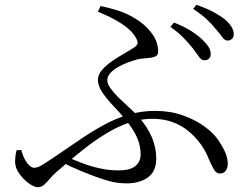

<svg xmlns="http://www.w3.org/2000/svg" viewBox="-20 -768 1040 800"><path d="M830 -517Q819 -517 809.5 -531Q800 -545 784 -566Q769 -585 746.5 -608.5Q724 -632 690 -656L705 -674Q746 -658 774.5 -640Q803 -622 822 -604Q840 -587 849 -572.5Q858 -558 858 -542Q858 -530 850 -523Q842 -516 830 -517ZM508 -4Q489 -4 469.5 -6.5Q450 -9 429.5 -15Q409 -21 386 -29Q353 -41 314 -57Q275 -73 231 -96L248 -118Q282 -104 319.5 -89.5Q357 -75 396 -66.5Q435 -58 473 -58Q522 -58 544 -76Q566 -94 566 -126Q566 -158 552.5 -191.5Q539 -225 505 -267Q483 -295 455.5 -323.5Q428 -352 408 -380.5Q388 -409 388 -435Q388 -457 405.5 -477Q423 -497 448 -514Q473 -531 497.5 -545Q522 -559 537 -569Q551 -578 553 -586.5Q555 -595 547 -609Q530 -641 487 -669Q444 -697 388 -719L399 -743Q437 -735 471.5 -724Q506 -713 538 -694Q581 -670 610 -632.5Q639 -595 639 -553Q639 -541 631.5 -535.5Q624 -530 611.5 -528Q599 -526 584 -525Q569 -524 554 -521Q539 -517 517.5 -509.5Q496 -502 475 -490.5Q454 -479 440.5 -464.5Q427 -450 427 -434Q427 -419 440.5 -400Q454 -381 474.5 -361Q495 -341 516.5 -321.5Q538 -302 554 -285Q595 -239 613 -195.5Q631 -152 631 -107Q631 -54 596.5 -29Q562 -4 508 -4ZM137 12Q122 12 99.5 -4.5Q77 -21 60 -45Q43 -69 43 -93Q43 -107 44.5 -118.5Q46 -130 49 -142L69 -143Q76 -113 91.5 -91Q107 -69 123 -69Q131 -69 140 -72.5Q149 -76 164.5 -86Q180 -96 207 -114Q260 -150 310.5 -184.5Q361 -219 411 -246.5Q461 -274 514.5 -290Q568 -306 626 -306Q689 -306 741.5 -287.5Q794 -269 833.5 -240Q873 -211 893 -179Q912 -150 920.5 -128Q929 -106 929 -85Q929 -69 921 -57Q913 -45 896 -45Q881 -45 871 -62.5Q861 -80 851 -103Q838 -137 816.5 -167Q795 -197 765.5 -221.5Q736 -246 698.5 -259.5Q661 -273 616 -273Q566 -273 518.5 -257Q471 -241 423 -212Q375 -183 324 -142.5Q273 -102 217 -53Q199 -37 186.5 -22Q174 -7 163 2.5Q152 12 137 12ZM928 -599Q916 -599 906 -613.5Q896 -628 879 -647Q863 -667 842 -687Q821 -707 785 -731L798 -748Q839 -734 868 -718.5Q897 -703 916 -688Q954 -656 954 -625Q954 -612 946 -605.5Q938 -599 928 -599Z"/></svg>

Font: Noto Serif KR
Style: Regular
Weight: 400
Designer: Ryoko NISHIZUKA  (kana & ideographs); Frank Grießhammer (Latin, Greek & Cyrillic); Wenlong ZHANG  (bopomofo); Sandoll Co
Foundry: Adobe
Version: Version 2.003-H1;hotconv 1.1.1;makeotfexe 2.6.0